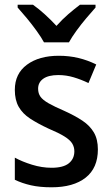

<svg xmlns="http://www.w3.org/2000/svg" viewBox="-20 -786 475 816"><path d="M396 -151Q396 -72 344 -31Q292 10 199 10Q149 10 111.5 1.5Q74 -7 43 -22V-116Q74 -99 116 -86Q158 -73 199 -73Q249 -73 272.5 -92Q296 -111 296 -143Q296 -161 287 -176Q278 -191 254 -206Q230 -221 185 -240Q140 -261 108 -282Q76 -303 59.5 -332Q43 -361 43 -404Q43 -473 94.5 -511Q146 -549 230 -549Q274 -549 313.5 -539.5Q353 -530 389 -512L356 -433Q325 -448 293 -457.5Q261 -467 228 -467Q186 -467 164 -451.5Q142 -436 142 -409Q142 -389 152 -375Q162 -361 186.5 -347Q211 -333 255 -314Q299 -294 330.5 -273Q362 -252 379 -223Q396 -194 396 -151ZM167 -606Q155 -628 135.5 -655Q116 -682 94.5 -708Q73 -734 55 -754V-766H120Q144 -749 170 -725.5Q196 -702 220 -676Q245 -704 270 -725.5Q295 -747 320 -766H386V-754Q369 -735 347 -709Q325 -683 305 -655.5Q285 -628 273 -606Z"/></svg>

Font: Noto Sans Thai SemCond Med
Style: Regular
Weight: 500
Width: 4
Designer: Monotype Design Team
Foundry: Monotype Imaging Inc.
Version: Version 2.002; ttfautohint (v1.8.4.7-5d5b)